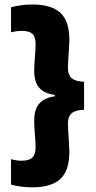

<svg xmlns="http://www.w3.org/2000/svg" viewBox="-20 -697 423 848"><path d="M28.7 -664.9Q47.2 -670 71.8 -673.6Q96.3 -677.2 122.5 -677.2Q206.2 -677.2 246.3 -640.7Q286.3 -604.3 286.3 -521.4Q286.3 -505.7 284.7 -482.3Q283.2 -458.9 281.6 -435.9Q280 -412.9 280 -397.9Q280 -378.4 286.6 -364.7Q293.1 -351 308.8 -344.1Q324.5 -337.2 351.3 -335.9V-212.2Q324.5 -211.4 308.8 -204.3Q293.1 -197.2 286.6 -183.9Q280 -170.6 280 -150.6Q280 -135.9 281.6 -112.7Q283.2 -89.4 284.7 -66Q286.3 -42.6 286.3 -26.8Q286.3 57 246.3 93.7Q206.2 130.4 122.5 130.4Q96.3 130.4 71.8 127Q47.2 123.6 28.7 118.4V6.2Q38 8.5 49.5 10.7Q61 12.9 74.6 12.9Q108.2 12.9 122.7 -0.9Q137.3 -14.6 137.3 -46.4Q137.3 -60.6 135.7 -81.8Q134.1 -102.9 132.5 -125.2Q131 -147.5 131 -163.7Q131 -193.8 139.5 -216.3Q148 -238.9 169.2 -253.5Q190.5 -268.2 227.8 -272.4L222.2 -262.1V-277.6Q187.3 -282.4 167.4 -296.6Q147.5 -310.7 139.2 -332.9Q131 -355.2 131 -384.8Q131 -401 132.5 -423Q134.1 -445.1 135.7 -466.4Q137.3 -487.7 137.3 -501.9Q137.3 -533.5 123.4 -547.1Q109.5 -560.6 76.8 -560.6Q62.7 -560.6 50.4 -558.7Q38 -556.8 28.7 -554.6Z"/></svg>

Font: Anek Gurmukhi Medium SemiExpanded
Style: Regular
Weight: 500
Width: 6
Version: Version 1.003